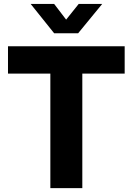

<svg xmlns="http://www.w3.org/2000/svg" viewBox="-20 -965 681 985"><path d="M21 -587.4H238.3V0H402.3V-587.4H619.6V-727.5H21ZM257.8 -944.8H137.7V-944.3L257.8 -794.4H380.9L503.9 -944.3V-944.8H383.8L319.3 -864.3Z"/></svg>

Font: Raveo Display
Style: Bold
Weight: 700
Designer: Jakub Foglar, Rasmus Andersson (Inter)
Foundry: Jakubfoglar.com
Version: Version 1.100;Glyphs 3.2.3 (3260)